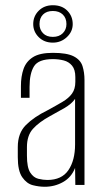

<svg xmlns="http://www.w3.org/2000/svg" viewBox="-20 -707 394 734"><path d="M151 7Q129 7 105.5 1Q82 -5 65 -29.5Q48 -54 48 -106V-145Q48 -198 79 -229Q110 -260 161 -285Q196 -304 219.5 -318Q243 -332 255.5 -349.5Q268 -367 268 -394V-412Q268 -441 255.5 -456Q243 -471 223.5 -476Q204 -481 182 -481Q127 -481 110 -453.5Q93 -426 93 -375V-333H60V-378Q60 -415 70 -443.5Q80 -472 106 -488.5Q132 -505 182 -505Q236 -505 262 -491.5Q288 -478 295.5 -454Q303 -430 303 -401V0H268L267 -65Q253 -29 221 -11Q189 7 151 7ZM161 -19Q216 -19 241.5 -56.5Q267 -94 267 -155V-329Q254 -310 226.5 -294Q199 -278 171 -263Q129 -240 106 -214.5Q83 -189 83 -145V-112Q83 -67 95.5 -47.5Q108 -28 126.5 -23.5Q145 -19 161 -19ZM182 -544Q149 -544 128 -565Q107 -586 107 -615Q107 -645 128 -666Q149 -687 182 -687Q217 -687 237.5 -666Q258 -645 258 -615Q258 -586 235.5 -565Q213 -544 182 -544ZM182 -566Q206 -566 220 -580Q234 -594 234 -615Q234 -638 220 -651.5Q206 -665 182 -665Q158 -665 144.5 -651.5Q131 -638 131 -615Q131 -594 144.5 -580Q158 -566 182 -566Z"/></svg>

Font: Alumni Sans Thin ExtraLight
Style: Regular
Weight: 250
Version: Version 1.018